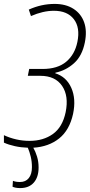

<svg xmlns="http://www.w3.org/2000/svg" viewBox="-34 -744 458 980"><path d="M69 216Q56 216 46 214Q36 212 30 209L32 179Q46 185 68 185Q97 185 113 165Q129 145 129 109Q129 81 123 56Q117 31 108 10Q74 9 42 2Q10 -5 -14 -16V-54Q16 -40 49 -32.5Q82 -25 117 -25Q187 -25 236 -60Q285 -95 301 -171Q318 -254 283 -305.5Q248 -357 172 -357H108L115 -392H183Q260 -392 304 -429Q348 -466 361 -530Q376 -603 343 -646Q310 -689 241 -689Q186 -689 124 -662L113 -695Q177 -724 245 -724Q302 -724 341 -699Q380 -674 395.5 -630Q411 -586 399 -527Q385 -458 343.5 -421Q302 -384 249 -373L248 -370Q305 -352 330 -295.5Q355 -239 339 -163Q321 -80 268 -37.5Q215 5 136 10Q147 29 155 55Q163 81 163 111Q163 160 138.5 188Q114 216 69 216Z"/></svg>

Font: Noto Sans Condensed ExtraLight
Style: Italic
Weight: 200
Width: 3
Italic angle: -12°
Designer: Monotype Design Team
Foundry: Monotype Imaging Inc.
Version: Version 2.013; ttfautohint (v1.8.4.7-5d5b)